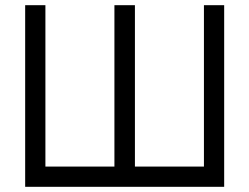

<svg xmlns="http://www.w3.org/2000/svg" viewBox="-20 -720 960 740"><path d="M77 -700V0H844V-700H766V-78H500V-700H421V-78H155V-700Z"/></svg>

Font: Unageo
Style: Regular
Weight: 400
Designer: Richard Sepsi
Foundry: Richard Sepsi
Version: Version 2.000